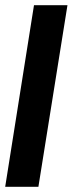

<svg xmlns="http://www.w3.org/2000/svg" viewBox="-29 -720 280 740"><path d="M-9 0 102 -700H231L119 0Z"/></svg>

Font: Georama Condensed
Style: Bold Italic
Weight: 700
Width: 3
Italic angle: -9°
Designer: Jean-Baptiste Levee
Foundry: Production Type
Version: Version 1.000